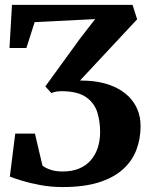

<svg xmlns="http://www.w3.org/2000/svg" viewBox="-20 -763 624 792"><path d="M239.1 8.6Q190.4 8.6 146.3 0.4Q102.2 -7.8 69.2 -18Q36.2 -28.3 20.6 -34.6L42.9 -211.9H124.1L155 -80.3Q158.1 -77.2 168.1 -71.4Q178 -65.6 195.8 -60.6Q213.7 -55.7 239.5 -55.7Q277.5 -55.7 306.3 -67.7Q335 -79.7 354.3 -101.7Q373.5 -123.8 383.3 -153.7Q393 -183.6 393 -218.9Q393 -262 381.3 -299.7Q369.5 -337.4 336.4 -361.4Q303.3 -385.4 238.9 -386.9Q225.4 -386.9 214.4 -385.5Q203.3 -384 192.1 -378.9L166.9 -406.5L310.3 -604L372.5 -684.2L122.9 -671.7L88.9 -565H19.1L29.4 -743H526.7L545.7 -683.4L310.1 -430.9Q327.4 -430.9 344.1 -429.8Q360.9 -428.6 376.5 -426.3Q418.3 -419.9 452 -404.6Q485.6 -389.4 509.8 -365.9Q533.9 -342.3 546.9 -311.6Q559.9 -280.8 559.9 -242.9Q559.9 -189.8 542.2 -143.8Q524.5 -97.9 486.2 -63.8Q447.8 -29.6 386.9 -10.5Q325.9 8.6 239.1 8.6Z"/></svg>

Font: Merriweather Light
Style: Regular
Weight: 300
Version: Version 2.100